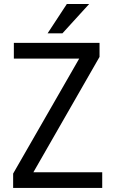

<svg xmlns="http://www.w3.org/2000/svg" viewBox="-20 -921 562 941"><path d="M143.6 -76.7 467.8 -642.1V-710.9H47.9V-633.8H368.2L44.4 -70.3V0H481V-76.7ZM307.6 -901.4 213.4 -757.8H286.1L417 -901.4Z"/></svg>

Font: Roboto Condensed
Style: Regular
Weight: 400
Designer: Google
Version: Version 2.134; 2016